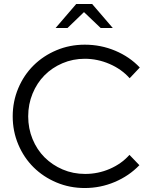

<svg xmlns="http://www.w3.org/2000/svg" viewBox="-20 -936 762 967"><path d="M409 -60Q474 -60 533 -85.5Q592 -111 632 -156L682 -104Q630 -50 558 -19.5Q486 11 407 11Q331 11 264.5 -17Q198 -45 149 -93.5Q100 -142 72 -208.5Q44 -275 44 -350Q44 -425 72 -491.5Q100 -558 149 -606.5Q198 -655 264.5 -683Q331 -711 407 -711Q488 -711 560.5 -680.5Q633 -650 684 -596L633 -542Q592 -588 531.5 -614Q471 -640 407 -640Q347 -640 294.5 -617.5Q242 -595 204 -556.5Q166 -518 144 -464.5Q122 -411 122 -350Q122 -289 144 -235.5Q166 -182 204.5 -143.5Q243 -105 295.5 -82.5Q348 -60 409 -60ZM487 -795 403 -875 320 -795H260L364 -916H444L548 -795Z"/></svg>

Font: Red Hat Display
Style: Regular
Weight: 400
Designer: Pentagram / MCKL
Foundry: Pentagram / MCKL
Version: Version 1.003; Red Hat Display